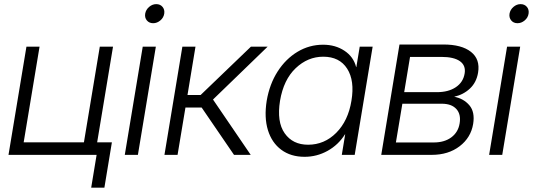

<svg xmlns="http://www.w3.org/2000/svg" viewBox="-20 -738 2540 915"><path d="M20.5 0 106 -515.6H168.5L92.8 -59.6H379.9L455.6 -515.6H518.6L433.1 0ZM414.6 156.2 440.4 0H398.9L408.7 -59.6H513.2L477.5 156.2Z M574.7 0 660.2 -515.6H722.7L637.2 0ZM710 -627.4Q690.9 -627.4 679.9 -640.6Q668.9 -653.8 671.9 -672.9Q675.3 -691.9 690.7 -705.1Q706.1 -718.3 724.6 -718.3Q743.7 -718.3 754.6 -705.1Q765.6 -691.9 762.7 -672.9Q759.8 -653.8 744.1 -640.6Q728.5 -627.4 710 -627.4Z M763.7 0 849.1 -515.6H911.6L873.5 -285.2H936L1175.8 -515.6H1255.4L995.1 -263.7L1174.8 0H1095.2L940.9 -225.6H863.8L826.2 0Z M1431.6 9.3Q1365.7 9.3 1320.6 -24.2Q1275.4 -57.6 1256.8 -117.9Q1238.3 -178.2 1251 -257.8Q1264.6 -337.4 1303.2 -397.5Q1341.8 -457.5 1397.9 -491.2Q1454.1 -524.9 1520 -524.9Q1578.1 -524.9 1621.3 -496.3Q1664.6 -467.8 1677.2 -418.5H1678.2L1694.3 -515.6H1755.9L1670.4 0H1608.9L1625 -97.7H1624Q1592.3 -47.4 1541 -19Q1489.7 9.3 1431.6 9.3ZM1448.2 -48.3Q1525.9 -48.3 1582.5 -105.2Q1639.2 -162.1 1654.8 -257.8Q1670.9 -353.5 1634.5 -410.6Q1598.1 -467.8 1520.5 -467.8Q1446.8 -467.8 1389.2 -413.1Q1331.5 -358.4 1314.5 -257.8Q1298.3 -157.2 1336.7 -102.8Q1375 -48.3 1448.2 -48.3Z M1796.9 0 1883.8 -525.9H2093.3Q2180.2 -525.9 2224.6 -490.7Q2269 -455.6 2258.3 -391.6Q2250.5 -345.2 2219.7 -316.2Q2189 -287.1 2144.5 -276.9Q2189 -268.6 2216.6 -236.6Q2244.1 -204.6 2234.9 -147.5Q2224.1 -82 2170.4 -41Q2116.7 0 2037.6 0ZM1866.7 -59.1H2047.4Q2098.1 -59.1 2130.9 -83.5Q2163.6 -107.9 2170.4 -149.9Q2177.7 -193.4 2154.8 -218.5Q2131.8 -243.7 2085.4 -243.7H1897.5ZM1906.2 -298.8H2062Q2117.2 -298.8 2152.3 -322.5Q2187.5 -346.2 2194.3 -387.7Q2200.7 -425.8 2171.9 -446.3Q2143.1 -466.8 2083.5 -466.8H1934.1Z M2311 0 2396.5 -515.6H2459L2373.5 0ZM2446.3 -627.4Q2427.2 -627.4 2416.3 -640.6Q2405.3 -653.8 2408.2 -672.9Q2411.6 -691.9 2427 -705.1Q2442.4 -718.3 2460.9 -718.3Q2480 -718.3 2491 -705.1Q2502 -691.9 2499 -672.9Q2496.1 -653.8 2480.5 -640.6Q2464.8 -627.4 2446.3 -627.4Z"/></svg>

Font: Inter Display Light
Style: Italic
Weight: 300
Italic angle: -9.39999°
Designer: Rasmus Andersson
Foundry: rsms
Version: Version 4.000;git-a52131595